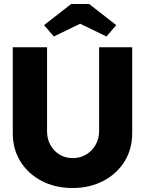

<svg xmlns="http://www.w3.org/2000/svg" viewBox="-20 -937 805 963"><path d="M44 -269V-700H216V-278Q216 -240 233 -209.5Q250 -179 279 -161.5Q308 -144 344 -144Q382 -144 411.5 -161.5Q441 -179 459 -209.5Q477 -240 477 -278V-700H643V-269Q643 -189 604.5 -127Q566 -65 498 -29.5Q430 6 344 6Q257 6 189 -29.5Q121 -65 82.5 -127Q44 -189 44 -269ZM337 -917H427L563 -811L514 -754L382 -818L250 -754L201 -811Z"/></svg>

Font: Our Lexend
Style: Bold
Weight: 700
Designer: Bonnie Shaver-Troup, Thomas Jockin
Foundry: Lexend
Version: Version 1.007